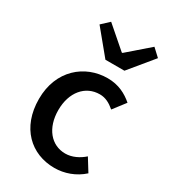

<svg xmlns="http://www.w3.org/2000/svg" viewBox="-187 -842 835 945"><g transform="rotate(30 230.0 -369.5)"><path d="M117 -711 229 -575H337L449 -711L406 -751L285 -646H281L160 -751ZM42 -245C42 -82 144 12 277 12C333 12 391 -8 436 -49L392 -120C364 -95 327 -76 288 -76C208 -76 152 -143 152 -245C152 -346 209 -414 291 -414C323 -414 349 -400 376 -377L429 -446C393 -477 348 -502 285 -502C156 -502 42 -408 42 -245Z"/></g></svg>

Font: Cambridge Sans Medium
Style: Regular
Weight: 500
Version: Version 2.020;PS 002.020;hotconv 1.0.88;makeotf.lib2.5.64775